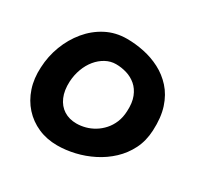

<svg xmlns="http://www.w3.org/2000/svg" viewBox="-143 -824 1029 1000"><g transform="rotate(30 371.0 -324.5)"><path d="M312 7Q249 7 196.8 -16Q144.5 -39 107.1 -80.5Q69.8 -122 50.9 -178.5Q32 -235 36 -303Q39 -371 63 -434Q87 -497 128.4 -547Q169.8 -597 226.2 -626.5Q282.8 -656 351 -656Q401.8 -656 453.6 -645.2Q505.5 -634.5 552.4 -610.2Q599.2 -586 635.5 -545.9Q671.8 -505.8 690.8 -447.5Q709.8 -389.2 705.8 -310Q702.8 -246 677.4 -195.5Q652 -145 611.5 -107Q571 -69 520.6 -43.5Q470.2 -18 416.5 -5.5Q362.8 7 312 7ZM341.8 -141.8Q368.2 -141.8 395.1 -149Q422 -156.2 446.9 -171.2Q471.8 -186.2 492 -208.8Q512.2 -231.2 524.9 -261.5Q537.5 -291.8 539 -329.5Q541.8 -380.8 527.8 -416Q513.8 -451.2 488.8 -472.5Q463.8 -493.8 432 -503.4Q400.2 -513 367.2 -513Q335 -513 305.9 -497.2Q276.8 -481.5 254.2 -454.1Q231.8 -426.8 218.4 -390.5Q205 -354.2 202.8 -314Q200.2 -260.2 216.9 -221.5Q233.5 -182.8 265.9 -162.2Q298.2 -141.8 341.8 -141.8Z"/></g></svg>

Font: Sour Gummy Black
Style: Regular
Weight: 900
Version: Version 1.000